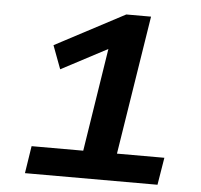

<svg xmlns="http://www.w3.org/2000/svg" viewBox="-51 -758 850 811"><g transform="rotate(5 374.0 -352.5)"><path d="M84 0 102 -116H321L395 -589L459 -590L194 -450L157 -549L452 -705H557L464 -116H665L646 0Z"/></g></svg>

Font: Nunito Sans 10pt Expanded
Style: Bold Italic
Weight: 700
Width: 7
Italic angle: -9°
Designer: Vernon Adams
Foundry: Vernon Adams
Version: Version 3.101;gftools[0.9.27]